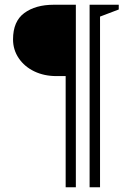

<svg xmlns="http://www.w3.org/2000/svg" viewBox="-20 -680 521 810"><path d="M257 110V-359H218Q166 -359 124.5 -379Q83 -399 59 -434.5Q35 -470 35 -514Q35 -590 82.5 -625Q130 -660 207 -660H300V110ZM358 110V-660H481V-640L402 -610V110Z"/></svg>

Font: Spectral Light
Style: Regular
Weight: 300
Designer: Jean-Baptiste Levee
Foundry: Production Type
Version: Version 2.001